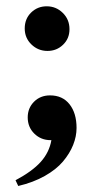

<svg xmlns="http://www.w3.org/2000/svg" viewBox="-20 -434 318 622"><path d="M133.8 -269Q103.5 -269 81.8 -290Q60.1 -311 60.1 -341.8Q60.1 -373 80.8 -393.3Q101.6 -413.6 131.3 -413.6Q161.6 -413.6 183.3 -392.3Q205.1 -371.1 205.1 -339.4Q205.1 -309.1 184.3 -289.1Q163.6 -269 133.8 -269ZM39.1 168.5 30.3 149.9Q84.5 121.1 112.1 90.3Q139.6 59.6 146.5 20H143.6Q112.8 20 91.3 -1Q69.8 -22 69.8 -53.7Q69.8 -84 90.3 -104.5Q110.8 -125 142.1 -125Q182.6 -125 205.3 -96.2Q228 -67.4 228 -19.5Q228 7.8 217 35.4Q206.1 63 184.1 89.1Q162.1 115.2 124.8 136.2Q87.4 157.2 39.1 168.5Z"/></svg>

Font: Elstob 14pt SemiBold
Style: Regular
Weight: 600
Designer: Peter S. Baker
Version: Version 1.015